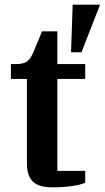

<svg xmlns="http://www.w3.org/2000/svg" viewBox="-20 -798 451 827"><path d="M206 9Q147 9 121.5 -16Q96 -41 96 -93V-458H27V-522H49Q84 -522 99 -535.5Q114 -549 125 -576L161 -663H227V-522H347V-458H227V-62H347V-11Q331 -3 292 3Q253 9 206 9ZM293 -778H411L331 -573H286Z"/></svg>

Font: IBM Plex Serif SemiBold
Style: Regular
Weight: 600
Designer: Mike Abbink, Paul van der Laan, Pieter van Rosmalen
Foundry: Bold Monday
Version: Version 2.5